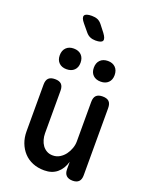

<svg xmlns="http://www.w3.org/2000/svg" viewBox="-184 -1116 967 1223"><g transform="rotate(20 300.0 -504.5)"><path d="M404 -234V-502Q404 -532 418 -546Q432 -560 461 -560Q491 -560 505 -546Q519 -532 519 -502V-47Q519 -18 505 -4Q491 10 464 10Q436 10 421 -4Q406 -18 406 -47V-97Q391 -46 357 -18Q323 10 271 10Q227 10 192 -4.5Q157 -19 132.5 -45.5Q108 -72 94.5 -107.5Q81 -143 81 -186V-502Q81 -532 95 -546Q109 -560 139 -560Q168 -560 182 -546Q196 -532 196 -502V-214Q196 -192 202 -171Q208 -150 219.5 -134Q231 -118 248.5 -108Q266 -98 290 -98Q316 -98 337 -111Q358 -124 372.5 -143.5Q387 -163 395.5 -187Q404 -211 404 -234ZM416 -644Q383 -644 364 -662.5Q345 -681 345 -713Q345 -746 364 -765Q383 -784 416 -784Q448 -784 467 -765Q486 -746 486 -713Q486 -681 467 -662.5Q448 -644 416 -644ZM184 -644Q152 -644 133 -662.5Q114 -681 114 -713Q114 -746 133 -765Q152 -784 184 -784Q217 -784 236 -765Q255 -746 255 -713Q255 -681 236 -662.5Q217 -644 184 -644ZM229 -909 190 -956Q164 -987 172 -1003Q180 -1019 221 -1019Q244 -1019 260.5 -1012Q277 -1005 291 -987L326 -942Q350 -910 342.5 -894.5Q335 -879 295 -879Q275 -879 258.5 -886Q242 -893 229 -909Z"/></g></svg>

Font: Maple Mono NL SemiBold
Style: Regular
Weight: 600
Monospace: yes
Designer: subframe7536
Version: Version 7.000